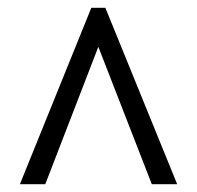

<svg xmlns="http://www.w3.org/2000/svg" viewBox="-20 -734 506 492"><path d="M31 -262 214 -714H250L434 -262H369L232 -614L96 -262Z"/></svg>

Font: Noto Serif Myanmar Cond SemBd
Style: Regular
Weight: 600
Width: 3
Designer: Ben Mitchell and the Monotype Design Team
Foundry: Monotype Imaging Inc.
Version: Version 2.106; ttfautohint (v1.8.4.7-5d5b)